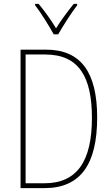

<svg xmlns="http://www.w3.org/2000/svg" viewBox="-20 -970 578 990"><path d="M257 -793H280C306 -838 346 -901 378 -943V-950H360C325 -906 295 -866 269 -824C244 -866 208 -916 179 -950H161V-943C188 -909 231 -840 257 -793ZM481 -364C481 -595 399 -714 217 -714H86V0H209C396 0 481 -124 481 -364ZM454 -362C454 -140 378 -25 209 -25H112V-689H213C388 -689 454 -572 454 -362Z"/></svg>

Font: Noto Sans Gujarati UI Condensed Thin
Style: Regular
Weight: 100
Width: 3
Designer: Jelle Bosma - Monotype Design Team, Universal Thirst
Foundry: Monotype Imaging Inc.
Version: Version 2.106